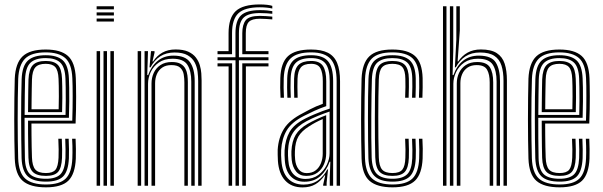

<svg xmlns="http://www.w3.org/2000/svg" viewBox="-20 -828 2688 856"><path d="M184.8 7.2Q114.8 7.2 81.5 -21.5Q48.2 -50.2 45.8 -121.2Q44.8 -155.8 44.1 -201.2Q43.5 -246.8 43.5 -296.1Q43.5 -345.5 44.1 -392.6Q44.8 -439.8 45.8 -477.2Q48.8 -546.5 80.9 -576.9Q113 -607.2 183.8 -607.2Q250.8 -607.2 282.9 -578.6Q315 -550 318 -479.5Q318.5 -465.2 318.9 -444Q319.2 -422.8 319.4 -396.2Q319.5 -369.8 318.9 -339.5Q318.2 -309.2 317 -277.2H120.2Q120.2 -249.8 120.5 -223.5Q120.8 -197.2 121.2 -173Q121.8 -148.8 122.5 -126.5Q123.8 -88 137.4 -72.2Q151 -56.5 184.8 -56.5Q215.2 -56.5 227.2 -71.1Q239.2 -85.8 241 -125Q241.8 -140 241.5 -161.9Q241.2 -183.8 240 -209.5H255.5Q256.8 -182.8 257 -161.5Q257.2 -140.2 256.5 -124.2Q254.5 -78.8 238.6 -61.2Q222.8 -43.8 184.8 -43.8Q143.2 -43.8 125.8 -62Q108.2 -80.2 106.8 -125Q106.2 -146 105.8 -174.2Q105.2 -202.5 105.1 -232.9Q105 -263.2 105 -290H302.2Q303.2 -319.2 303.6 -347.1Q304 -375 304 -399.9Q304 -424.8 303.6 -445Q303.2 -465.2 302.5 -479.2Q299.8 -544.2 270.6 -569.4Q241.5 -594.5 183.8 -594.5Q119.8 -594.5 91.8 -566.5Q63.8 -538.5 61.2 -476.5Q60 -438.2 59.4 -391.5Q58.8 -344.8 58.8 -296.2Q58.8 -247.8 59.4 -202.6Q60 -157.5 61 -122.5Q63.2 -58.2 92.4 -31.9Q121.5 -5.5 184.8 -5.5Q246.2 -5.5 273 -31.9Q299.8 -58.2 302.5 -122Q303 -133.2 303.1 -147.4Q303.2 -161.5 302.9 -177.5Q302.5 -193.5 301.5 -209.5H317Q318 -187.8 318.4 -164.1Q318.8 -140.5 318 -121.2Q315 -51.8 284.5 -22.2Q254 7.2 184.8 7.2ZM184.8 -18.2Q128.8 -18.2 103.6 -41.9Q78.5 -65.5 76.2 -123Q75.2 -160 74.8 -206.4Q74.2 -252.8 74.2 -301.8Q74.2 -350.8 74.8 -395.9Q75.2 -441 76.5 -475.2Q78.8 -534.2 104.4 -558Q130 -581.8 183.8 -581.8Q234.5 -581.8 259.6 -559.4Q284.8 -537 287.2 -478.5Q288 -463.2 288.5 -436.8Q289 -410.2 288.8 -376Q288.5 -341.8 287.2 -302.8H89.5Q89.5 -251.2 89.8 -211Q90 -170.8 91 -124.2Q91.8 -74 112.6 -52.5Q133.5 -31 184.8 -31Q229.5 -31 249.4 -50.9Q269.2 -70.8 271.8 -123Q272.5 -139.8 272.2 -161.9Q272 -184 270.8 -209.5H286.2Q287.2 -185.2 287.6 -162.8Q288 -140.2 287.2 -122.5Q284.5 -64.8 261.6 -41.5Q238.8 -18.2 184.8 -18.2ZM89.8 -315.5H272.2Q273.2 -349.5 273.2 -381.2Q273.2 -413 272.9 -438.2Q272.5 -463.5 271.8 -478Q269.5 -529.8 248.2 -549.4Q227 -569 183.8 -569Q137.5 -569 115.6 -548.1Q93.8 -527.2 91.8 -474.5Q91 -448 90.5 -404Q90 -360 89.8 -315.5ZM105 -328.2Q105.2 -349.2 105.4 -373.6Q105.5 -398 106 -423.6Q106.5 -449.2 107 -473.8Q109 -519.5 126.6 -537.9Q144.2 -556.2 183.8 -556.2Q221.5 -556.2 238.1 -538.5Q254.8 -520.8 256.5 -477Q257 -465 257.5 -442.9Q258 -420.8 257.9 -391.4Q257.8 -362 256.8 -328.2ZM120.5 -341H241.5Q242.2 -370.5 242.4 -397.5Q242.5 -424.5 242 -445.1Q241.5 -465.8 241 -476.5Q239.5 -514.2 226.4 -528.9Q213.2 -543.5 183.8 -543.5Q151.8 -543.5 137.8 -528Q123.8 -512.5 122.5 -473Q122 -453.5 121.6 -432.6Q121.2 -411.8 121 -389Q120.8 -366.2 120.5 -341Z M410.8 -786.5V-800H487.8V-786.5ZM410.8 -732V-745.5H487.8V-732ZM410.8 -759.2V-772.8H487.8V-759.2ZM472.2 0V-600H487.8V0ZM410.8 0V-600H426.2V0ZM441.5 0V-600H457V0Z M863.5 0V-466.8Q863.5 -486.2 860.8 -508.4Q858 -530.5 847.9 -549.9Q837.8 -569.2 816.5 -581.6Q795.2 -594 758.5 -594Q721 -594 694.5 -576.9Q668 -559.8 651 -527.8H646.5L653.2 -600H668.8L669 -593.5L659.8 -554H662.8Q679.2 -579.5 704 -593.5Q728.8 -607.5 762.8 -607.5Q797 -607.5 818.8 -597.8Q840.5 -588 852.9 -572.1Q865.2 -556.2 870.8 -537.6Q876.2 -519 877.5 -501.1Q878.8 -483.2 878.8 -469.2V0ZM593.8 0V-600H609.2V0ZM655.5 0V-456Q655.5 -481.2 665.4 -502.9Q675.2 -524.5 695.5 -538Q715.8 -551.5 746 -551.5Q771 -551.5 785.4 -543.2Q799.8 -535 806.6 -521.6Q813.5 -508.2 815.5 -492.5Q817.5 -476.8 817.5 -461.5V0H802V-460.8Q802 -477.5 799.2 -495.4Q796.5 -513.2 784.2 -525.5Q772 -537.8 744 -537.8Q719.5 -537.8 703.4 -526.8Q687.2 -515.8 679.4 -497.5Q671.5 -479.2 671.5 -457.2V0ZM624.5 0V-600H639.8L636.5 -493.2H640.5Q654.2 -532.8 682.9 -556.5Q711.5 -580.2 754.5 -580Q806.5 -579.8 827.2 -550.5Q848 -521.2 848 -465.8V0H832.8V-464Q832.8 -511.8 815.5 -539Q798.2 -566.2 749.2 -566.2Q712.8 -566.2 688.4 -549.4Q664 -532.5 652 -506.9Q640 -481.2 640 -454.8V0Z M1030 0V-559.2H949.8V-572.8H1029.8V-679.8Q1029.8 -736 1054.5 -759.4Q1079.2 -782.8 1138.5 -782.8Q1156.8 -782.8 1170.4 -781.5Q1184 -780.2 1194 -778.2V-766.5Q1183 -767.8 1168.6 -768.8Q1154.2 -769.8 1138.5 -769.8Q1087.2 -769.8 1066.2 -749.5Q1045.2 -729.2 1045.2 -679.8V-572.8H1177V-559.2H1045.2V0ZM999.2 0V-532H949.8V-545.5H1014.8V0ZM1060.2 0V-545.5H1177V-532H1076.2V0ZM949.8 -586.5V-600H999V-679.8Q999 -748.5 1030.9 -778.4Q1062.8 -808.2 1138.5 -808.2Q1155.8 -808.2 1170.8 -806.5Q1185.8 -804.8 1194 -801.8V-790Q1183.2 -792.5 1169.1 -794Q1155 -795.5 1138.5 -795.5Q1071.2 -795.5 1042.9 -768.9Q1014.5 -742.2 1014.5 -679.8V-586.5ZM1060.2 -586.5V-679.8Q1060.2 -718.2 1075.6 -737.8Q1091 -757.2 1138.5 -757.2Q1152 -757.2 1165.9 -756.2Q1179.8 -755.2 1194 -754V-741.5Q1179.5 -742.5 1165.9 -743.5Q1152.2 -744.5 1138.5 -744.5Q1103.2 -744.5 1089.5 -730.5Q1075.8 -716.5 1075.8 -679.8V-600H1177V-586.5Z M1480.8 0V-466Q1480.8 -534.8 1454.4 -564.6Q1428 -594.5 1367 -594.5Q1304 -594.5 1275.8 -567.8Q1247.5 -541 1245 -479.5Q1244.2 -459.8 1244.5 -437Q1244.8 -414.2 1246 -392.2H1230.8Q1229.5 -415 1229.2 -436.9Q1229 -458.8 1229.8 -480Q1232 -548.2 1264.1 -577.8Q1296.2 -607.2 1367 -607.2Q1413.2 -607.2 1441.6 -592.9Q1470 -578.5 1483 -547.5Q1496 -516.5 1496 -466V0ZM1342 -30.2Q1375.5 -30.2 1399.5 -48Q1423.5 -65.8 1436.5 -92.4Q1449.5 -119 1449.5 -145.5V-330.8Q1426.8 -323.2 1399.1 -312Q1371.5 -300.8 1346.8 -287.8Q1305.5 -265.8 1285.8 -235.2Q1266 -204.8 1264 -155Q1263.5 -144.2 1264 -134.5Q1264.5 -124.8 1265.2 -114.2Q1268 -72.8 1288.2 -51.5Q1308.5 -30.2 1342 -30.2ZM1345.2 -43.8Q1316 -43.8 1299.9 -63.8Q1283.8 -83.8 1280.5 -115.2Q1279.5 -126.5 1279.2 -136.5Q1279 -146.5 1279.2 -154Q1281.5 -199.2 1298.5 -227.2Q1315.5 -255.2 1352 -276Q1369.5 -286 1391.2 -296.2Q1413 -306.5 1434.2 -314.5V-144Q1434.2 -119 1424.6 -96Q1415 -73 1395.4 -58.4Q1375.8 -43.8 1345.2 -43.8ZM1347.2 -56.2Q1372 -56.2 1387.8 -68.8Q1403.5 -81.2 1411.1 -101.1Q1418.8 -121 1418.8 -143V-297.2Q1402 -290 1386.9 -281.9Q1371.8 -273.8 1357.2 -264.2Q1325.2 -244.2 1310.6 -219.8Q1296 -195.2 1294.8 -154Q1294.5 -145.2 1294.6 -136Q1294.8 -126.8 1295.8 -116.8Q1298 -91.2 1310.9 -73.8Q1323.8 -56.2 1347.2 -56.2ZM1328.8 7.5Q1279.5 7.5 1251.2 -23.4Q1223 -54.2 1219 -110.5Q1218.2 -124.8 1218 -138.1Q1217.8 -151.5 1218 -160.5Q1221.5 -214.5 1245.9 -253.6Q1270.2 -292.8 1329.8 -323.2Q1347 -332.8 1361.1 -340Q1375.2 -347.2 1389.1 -353.4Q1403 -359.5 1419.2 -365.2V-466Q1419.2 -503.5 1408.5 -523.5Q1397.8 -543.5 1367 -543.5Q1334.8 -543.5 1321.2 -527.4Q1307.8 -511.2 1306.5 -476.8Q1306 -462.2 1306 -441Q1306 -419.8 1307 -392.2H1291.8Q1290.8 -421.2 1290.8 -441.4Q1290.8 -461.5 1291.2 -478Q1292.5 -520.5 1310.6 -538.4Q1328.8 -556.2 1367 -556.2Q1405.8 -556.2 1420.1 -533.5Q1434.5 -510.8 1434.5 -466V-354.8Q1406.5 -345.2 1382.2 -334.1Q1358 -323 1335 -311.2Q1280 -283.2 1258.2 -246.6Q1236.5 -210 1233.5 -159.2Q1233 -147.8 1233.2 -136.4Q1233.5 -125 1234.5 -111.8Q1238 -60 1263.6 -32.5Q1289.2 -5 1333 -5Q1371.5 -5 1398 -24Q1424.5 -43 1439 -72.5H1442.5L1436.2 -13.2V0H1420.8V-4.5L1429.8 -46H1427Q1410 -20.5 1386.1 -6.5Q1362.2 7.5 1328.8 7.5ZM1450.2 0V-37.2L1452.8 -107H1449.5Q1436.5 -68.8 1408.5 -43.2Q1380.5 -17.8 1337 -17.8Q1299 -17.8 1276 -42.1Q1253 -66.5 1249.8 -112.8Q1249 -126 1248.6 -136.8Q1248.2 -147.5 1248.8 -157.8Q1251.5 -205.5 1271.1 -239.9Q1290.8 -274.2 1341 -299.5Q1359.2 -308.8 1378.9 -317.1Q1398.5 -325.5 1417 -332.4Q1435.5 -339.2 1450 -343.8V-466Q1450 -521.2 1430.9 -545.1Q1411.8 -569 1367 -569Q1320 -569 1298.8 -548Q1277.5 -527 1275.8 -478.2Q1275 -458.8 1275.2 -436.2Q1275.5 -413.8 1276.5 -392.2H1261.2Q1260.2 -414.5 1260 -437.2Q1259.8 -460 1260.5 -478.8Q1262.5 -534 1287.2 -557.9Q1312 -581.8 1367 -581.8Q1419.8 -581.8 1442.5 -554.9Q1465.2 -528 1465.2 -466V0Z M1729.8 7.2Q1661 7.2 1627.8 -21.5Q1594.5 -50.2 1592 -121.2Q1591 -155.8 1590.4 -201.2Q1589.8 -246.8 1589.8 -296.1Q1589.8 -345.5 1590.4 -392.6Q1591 -439.8 1592 -477.2Q1595 -546.8 1626.8 -577Q1658.5 -607.2 1729 -607.2Q1797.8 -607.2 1830 -578.5Q1862.2 -549.8 1864.2 -480Q1864.5 -462 1864.4 -438.1Q1864.2 -414.2 1863.2 -392.2H1847.8Q1849 -412.5 1849.1 -436Q1849.2 -459.5 1848.8 -479.5Q1847 -541.2 1819.4 -567.9Q1791.8 -594.5 1729 -594.5Q1665.2 -594.5 1637.6 -566.8Q1610 -539 1607.5 -476.5Q1606.2 -438 1605.6 -391.4Q1605 -344.8 1605 -296.1Q1605 -247.5 1605.6 -202.6Q1606.2 -157.8 1607.2 -122.5Q1609.5 -59.2 1638.6 -32.4Q1667.8 -5.5 1729.8 -5.5Q1791.8 -5.5 1819 -32.2Q1846.2 -59 1848.8 -121.8Q1849.5 -140.8 1849.4 -161Q1849.2 -181.2 1847.8 -209.5H1863.2Q1864.5 -186.5 1864.8 -166Q1865 -145.5 1864.2 -121.2Q1861.2 -52.8 1830.5 -22.8Q1799.8 7.2 1729.8 7.2ZM1729.8 -18.2Q1675 -18.2 1649.8 -43Q1624.5 -67.8 1622.5 -123Q1621.5 -160 1621 -206.5Q1620.5 -253 1620.5 -302Q1620.5 -351 1621 -396.1Q1621.5 -441.2 1622.8 -475.5Q1625 -535.5 1650.8 -558.6Q1676.5 -581.8 1729 -581.8Q1783 -581.8 1807.5 -558.5Q1832 -535.2 1833.5 -478.8Q1833.8 -461.5 1833.6 -439.1Q1833.5 -416.8 1832.5 -392.2H1817Q1818.2 -417.8 1818.4 -440.2Q1818.5 -462.8 1818 -478.5Q1817 -529.5 1795.6 -549.2Q1774.2 -569 1729 -569Q1684.2 -569 1662.1 -548.9Q1640 -528.8 1638 -474.5Q1637 -447 1636.4 -404.5Q1635.8 -362 1635.4 -312.8Q1635 -263.5 1635.4 -214.9Q1635.8 -166.2 1637 -126.2Q1639 -72.8 1660.9 -51.9Q1682.8 -31 1729.8 -31Q1775 -31 1795.5 -51.2Q1816 -71.5 1818 -122.5Q1818.8 -140.2 1818.6 -160.4Q1818.5 -180.5 1817 -209.5H1832.5Q1834 -178.8 1834 -159.6Q1834 -140.5 1833.5 -122.2Q1831 -65.8 1807.6 -42Q1784.2 -18.2 1729.8 -18.2ZM1729.8 -43.8Q1690.2 -43.8 1672.4 -61.9Q1654.5 -80 1653 -126.8Q1652 -162 1651.6 -206.5Q1651.2 -251 1651.2 -298.6Q1651.2 -346.2 1651.8 -391.5Q1652.2 -436.8 1653.2 -473.8Q1655.2 -521.2 1673.1 -538.8Q1691 -556.2 1729 -556.2Q1768 -556.2 1785 -538.6Q1802 -521 1802.8 -477.2Q1803 -460.8 1803 -439.9Q1803 -419 1801.8 -392.2H1786.2Q1787.5 -419 1787.6 -440.1Q1787.8 -461.2 1787.2 -476.8Q1786.8 -513.2 1774.1 -528.4Q1761.5 -543.5 1729 -543.5Q1697.2 -543.5 1683.6 -528.2Q1670 -513 1668.8 -473Q1667.8 -439.8 1667.1 -396.9Q1666.5 -354 1666.5 -307Q1666.5 -260 1667 -213.5Q1667.5 -167 1668.8 -126.5Q1670 -88 1683.4 -72.2Q1696.8 -56.5 1729.8 -56.5Q1761.8 -56.5 1774 -72Q1786.2 -87.5 1787.2 -124.5Q1787.8 -143 1787.8 -161.4Q1787.8 -179.8 1786.2 -209.5H1801.8Q1803 -181.2 1803.2 -160.8Q1803.5 -140.2 1802.8 -124Q1801 -79.8 1784.8 -61.8Q1768.5 -43.8 1729.8 -43.8Z M2224.8 0V-466.8Q2224.8 -507.2 2215.8 -535.6Q2206.8 -564 2183.9 -579Q2161 -594 2119.8 -594Q2082.2 -594 2055.6 -576.9Q2029 -559.8 2012 -527.8H2008L2014.5 -651.8V-800H2030V-691.5L2020.2 -554H2023Q2039.8 -579.5 2064.9 -593.5Q2090 -607.5 2124 -607.5Q2169.8 -607.5 2194.9 -591.1Q2220 -574.8 2230 -544Q2240 -513.2 2240 -469.2V0ZM1955 0V-800H1970.5V0ZM2016.5 0V-456Q2016.5 -481.2 2026.5 -502.9Q2036.5 -524.5 2056.8 -538Q2077 -551.5 2107.2 -551.5Q2149.5 -551.5 2164.1 -527.9Q2178.8 -504.2 2178.8 -461.5V0H2163.2V-460.8Q2163.2 -496.5 2151.6 -517.1Q2140 -537.8 2105.2 -537.8Q2080.8 -537.8 2064.6 -526.8Q2048.5 -515.8 2040.5 -497.5Q2032.5 -479.2 2032.5 -457.2V0ZM1985.8 0V-800H2000.8V-601L1997.8 -493.2H2001.8Q2015.8 -534 2044.5 -557.1Q2073.2 -580.2 2115.8 -580Q2172 -579.5 2190.6 -549.1Q2209.2 -518.8 2209.2 -465.8V0H2194V-464Q2194 -513.5 2176.8 -539.9Q2159.5 -566.2 2110.5 -566.2Q2074.2 -566.2 2049.9 -549.2Q2025.5 -532.2 2013.4 -506.5Q2001.2 -480.8 2001.2 -454.8V0Z M2475 7.2Q2405 7.2 2371.8 -21.5Q2338.5 -50.2 2336 -121.2Q2335 -155.8 2334.4 -201.2Q2333.8 -246.8 2333.8 -296.1Q2333.8 -345.5 2334.4 -392.6Q2335 -439.8 2336 -477.2Q2339 -546.5 2371.1 -576.9Q2403.2 -607.2 2474 -607.2Q2541 -607.2 2573.1 -578.6Q2605.2 -550 2608.2 -479.5Q2608.8 -465.2 2609.1 -444Q2609.5 -422.8 2609.6 -396.2Q2609.8 -369.8 2609.1 -339.5Q2608.5 -309.2 2607.2 -277.2H2410.5Q2410.5 -249.8 2410.8 -223.5Q2411 -197.2 2411.5 -173Q2412 -148.8 2412.8 -126.5Q2414 -88 2427.6 -72.2Q2441.2 -56.5 2475 -56.5Q2505.5 -56.5 2517.5 -71.1Q2529.5 -85.8 2531.2 -125Q2532 -140 2531.8 -161.9Q2531.5 -183.8 2530.2 -209.5H2545.8Q2547 -182.8 2547.2 -161.5Q2547.5 -140.2 2546.8 -124.2Q2544.8 -78.8 2528.9 -61.2Q2513 -43.8 2475 -43.8Q2433.5 -43.8 2416 -62Q2398.5 -80.2 2397 -125Q2396.5 -146 2396 -174.2Q2395.5 -202.5 2395.4 -232.9Q2395.2 -263.2 2395.2 -290H2592.5Q2593.5 -319.2 2593.9 -347.1Q2594.2 -375 2594.2 -399.9Q2594.2 -424.8 2593.9 -445Q2593.5 -465.2 2592.8 -479.2Q2590 -544.2 2560.9 -569.4Q2531.8 -594.5 2474 -594.5Q2410 -594.5 2382 -566.5Q2354 -538.5 2351.5 -476.5Q2350.2 -438.2 2349.6 -391.5Q2349 -344.8 2349 -296.2Q2349 -247.8 2349.6 -202.6Q2350.2 -157.5 2351.2 -122.5Q2353.5 -58.2 2382.6 -31.9Q2411.8 -5.5 2475 -5.5Q2536.5 -5.5 2563.2 -31.9Q2590 -58.2 2592.8 -122Q2593.2 -133.2 2593.4 -147.4Q2593.5 -161.5 2593.1 -177.5Q2592.8 -193.5 2591.8 -209.5H2607.2Q2608.2 -187.8 2608.6 -164.1Q2609 -140.5 2608.2 -121.2Q2605.2 -51.8 2574.8 -22.2Q2544.2 7.2 2475 7.2ZM2475 -18.2Q2419 -18.2 2393.9 -41.9Q2368.8 -65.5 2366.5 -123Q2365.5 -160 2365 -206.4Q2364.5 -252.8 2364.5 -301.8Q2364.5 -350.8 2365 -395.9Q2365.5 -441 2366.8 -475.2Q2369 -534.2 2394.6 -558Q2420.2 -581.8 2474 -581.8Q2524.8 -581.8 2549.9 -559.4Q2575 -537 2577.5 -478.5Q2578.2 -463.2 2578.8 -436.8Q2579.2 -410.2 2579 -376Q2578.8 -341.8 2577.5 -302.8H2379.8Q2379.8 -251.2 2380 -211Q2380.2 -170.8 2381.2 -124.2Q2382 -74 2402.9 -52.5Q2423.8 -31 2475 -31Q2519.8 -31 2539.6 -50.9Q2559.5 -70.8 2562 -123Q2562.8 -139.8 2562.5 -161.9Q2562.2 -184 2561 -209.5H2576.5Q2577.5 -185.2 2577.9 -162.8Q2578.2 -140.2 2577.5 -122.5Q2574.8 -64.8 2551.9 -41.5Q2529 -18.2 2475 -18.2ZM2380 -315.5H2562.5Q2563.5 -349.5 2563.5 -381.2Q2563.5 -413 2563.1 -438.2Q2562.8 -463.5 2562 -478Q2559.8 -529.8 2538.5 -549.4Q2517.2 -569 2474 -569Q2427.8 -569 2405.9 -548.1Q2384 -527.2 2382 -474.5Q2381.2 -448 2380.8 -404Q2380.2 -360 2380 -315.5ZM2395.2 -328.2Q2395.5 -349.2 2395.6 -373.6Q2395.8 -398 2396.2 -423.6Q2396.8 -449.2 2397.2 -473.8Q2399.2 -519.5 2416.9 -537.9Q2434.5 -556.2 2474 -556.2Q2511.8 -556.2 2528.4 -538.5Q2545 -520.8 2546.8 -477Q2547.2 -465 2547.8 -442.9Q2548.2 -420.8 2548.1 -391.4Q2548 -362 2547 -328.2ZM2410.8 -341H2531.8Q2532.5 -370.5 2532.6 -397.5Q2532.8 -424.5 2532.2 -445.1Q2531.8 -465.8 2531.2 -476.5Q2529.8 -514.2 2516.6 -528.9Q2503.5 -543.5 2474 -543.5Q2442 -543.5 2428 -528Q2414 -512.5 2412.8 -473Q2412.2 -453.5 2411.9 -432.6Q2411.5 -411.8 2411.2 -389Q2411 -366.2 2410.8 -341Z"/></svg>

Font: Big Shoulders Inline Display Thin Medium
Style: Regular
Weight: 500
Version: Version 2.002